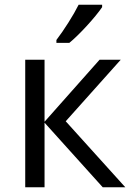

<svg xmlns="http://www.w3.org/2000/svg" viewBox="-20 -786 559 806"><path d="M216.8 -606V-618.2C248 -658.7 289.1 -723.6 310.1 -766.1H408.7V-755.9C379.9 -713.4 312.5 -639.6 271 -606ZM167 -535.2V-274.9L397.9 -535.2H486.8L255.9 -276.9L505.9 0H411.1L167 -271V0H85.9V-535.2Z"/></svg>

Font: OpenSansEmoji
Style: Regular
Weight: 400
Foundry: MorbZ
Version: Version 1.000;PS 001.000;hotconv 1.0.70;makeotf.lib2.5.58329